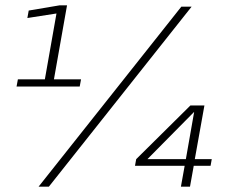

<svg xmlns="http://www.w3.org/2000/svg" viewBox="-20 -699 880 719"><path d="M42 -375H278.5L283.5 -402H182L231 -679H203L87.5 -659.5L82.5 -631.5L191.5 -648.5L148 -402H47ZM124.5 0H163L697.5 -674H659ZM657.5 0H691.5L705.5 -78H768.5L773 -103H709.5L745.5 -304H693L490 -103L485.5 -78H671.5ZM532 -103 706 -279 707 -279.5 676 -103Z"/></svg>

Font: Anybody UltraCondensed Thin Light
Style: Italic
Weight: 300
Italic angle: -10°
Version: Version 1.111